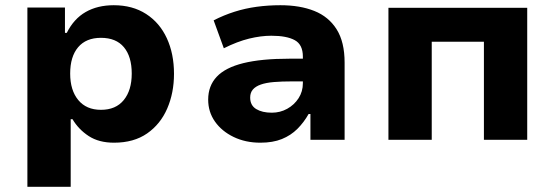

<svg xmlns="http://www.w3.org/2000/svg" viewBox="-20 -536 2125 736"><path d="M85 180V-507H229V-410H236Q263 -464 308.5 -490Q354 -516 416 -516Q488 -516 540 -482.5Q592 -449 619.5 -389.5Q647 -330 647 -253Q647 -180 621 -120Q595 -60 544 -24.5Q493 11 417 11Q359 11 320 -14.5Q281 -40 258 -79H251V180ZM367 -115Q424 -115 454.5 -152.5Q485 -190 485 -254Q485 -319 455 -355Q425 -391 367 -391Q310 -391 279.5 -355Q249 -319 249 -254Q249 -190 280 -152.5Q311 -115 367 -115Z M978 11Q921 11 875.5 -11Q830 -33 804 -70Q778 -107 778 -154Q778 -207 811 -242Q844 -277 913 -294Q982 -311 1089 -311H1162V-224H1100Q1060 -224 1030 -221.5Q1000 -219 980 -212Q960 -205 949.5 -193Q939 -181 939 -162Q939 -132 962 -118Q985 -104 1022 -104Q1054 -104 1081 -119Q1108 -134 1124.5 -159.5Q1141 -185 1141 -217V-319Q1141 -365 1110 -382Q1079 -399 1020 -399Q980 -399 935 -388Q890 -377 838 -351L799 -458Q838 -478 879 -491Q920 -504 964 -510Q1008 -516 1055 -516Q1130 -516 1185 -494Q1240 -472 1270.5 -423.5Q1301 -375 1301 -296V0H1170V-99H1163Q1145 -67 1120 -42Q1095 -17 1060.5 -3Q1026 11 978 11Z M1469 0V-506H2001V0H1835V-376H1635V0Z"/></svg>

Font: Nunito Sans 6pt ExtraBold
Style: Regular
Weight: 800
Version: Version 3.101;gftools[0.9.27]